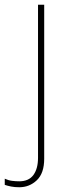

<svg xmlns="http://www.w3.org/2000/svg" viewBox="-70 -548 297 808"><path d="M11 240Q-8 240 -23 237Q-38 234 -50 230V204Q-35 211 -19.5 213Q-4 215 11 215Q51 215 70.5 188.5Q90 162 90 116V-528H116V120Q116 181 85 210.5Q54 240 11 240Z"/></svg>

Font: Noto Sans Bengali UI Thin
Style: Regular
Weight: 100
Designer: Jelle Bosma - Monotype Design Team
Foundry: Monotype Imaging Inc.
Version: Version 2.003; ttfautohint (v1.8.4.7-5d5b)